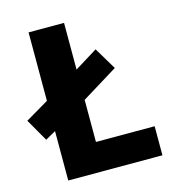

<svg xmlns="http://www.w3.org/2000/svg" viewBox="-116 -804 813 894"><g transform="rotate(-15 291.0 -357.0)"><path d="M103 0H557V-140H274V-343L448 -450L384 -557L274 -489V-714H103V-384L-9 -318L53 -210L103 -238Z"/></g></svg>

Font: Noto Sans Thai Looped ExtraBold
Style: Regular
Weight: 800
Designer: Cadson Demak Team
Foundry: Cadson Demak Co., Ltd.
Version: Version 1.001